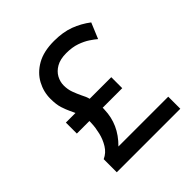

<svg xmlns="http://www.w3.org/2000/svg" viewBox="-190 -854 996 996"><g transform="rotate(-45 308.0 -356.0)"><path d="M104.5 0V-96Q136.5 -110.5 155.2 -141Q174 -171.5 182.2 -206.8Q190.5 -242 191.5 -271Q192 -277 192 -281Q192 -285 192 -288.5H100V-369H170.5Q168 -374.5 164.8 -381.5Q161.5 -388.5 157.5 -397Q148 -417 139.2 -444Q130.5 -471 130.5 -513.5Q130.5 -564 155 -609.5Q179.5 -655 229.2 -683.5Q279 -712 356 -712Q421 -712 469.8 -693.8Q518.5 -675.5 560.5 -643.5L524.5 -557Q510.5 -569 487.8 -584.2Q465 -599.5 432.5 -611Q400 -622.5 356 -622.5Q311.5 -622.5 283.2 -606.2Q255 -590 241.5 -565Q228 -540 228 -513Q228 -484 237 -459.5Q246 -435 257 -412Q263 -401 267.8 -389.5Q272.5 -378 274.5 -369H433V-288.5H289.5Q289.5 -285.5 289.5 -282Q289.5 -278.5 289 -273Q287.5 -221.5 267 -175.5Q246.5 -129.5 205 -88.5H570.5V0Z"/></g></svg>

Font: Overpass Mono Light Medium
Style: Regular
Weight: 500
Monospace: yes
Version: Version 4.000